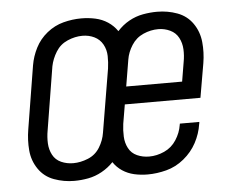

<svg xmlns="http://www.w3.org/2000/svg" viewBox="-44 -590 808 650"><g transform="rotate(-5 360.0 -265.0)"><path d="M183 8H184Q207 8 231 3.5Q255 -1 277.5 -13.5Q300 -26 317 -44Q329 -26 347 -14Q365 -2 387 3Q409 8 433 8Q464 8 496.5 -0.5Q529 -9 556.5 -31.5Q584 -54 600 -84Q616 -114 621 -147Q622 -150 622 -154H556L555 -149Q551 -123 535.5 -99Q520 -75 494.5 -63.5Q469 -52 443 -52Q421 -52 402 -60.5Q383 -69 373.5 -87Q364 -105 363 -126.5Q362 -148 365 -170L376 -235H633L653 -351Q659 -387 655.5 -422.5Q652 -458 632.5 -486Q613 -514 580.5 -526Q548 -538 512 -538Q512 -538 512 -538Q512 -538 512 -538Q488 -538 463.5 -533.5Q439 -529 416.5 -516.5Q394 -504 376 -484Q363 -503 344 -515.5Q325 -528 302 -533Q279 -538 254 -538Q224 -538 193.5 -530Q163 -522 137.5 -501.5Q112 -481 97.5 -452.5Q83 -424 78 -394L43 -179Q37 -143 40 -108Q43 -73 62.5 -44.5Q82 -16 115 -4Q148 8 183 8ZM576 -295H386L401 -385Q405 -410 420 -433.5Q435 -457 460 -468Q485 -479 511 -479Q532 -479 551 -470Q570 -461 579.5 -443Q589 -425 590 -403.5Q591 -382 587 -361ZM185 -52Q163 -52 144 -60.5Q125 -69 115.5 -87Q106 -105 105 -126.5Q104 -148 108 -170L143 -385Q148 -410 162.5 -433.5Q177 -457 202.5 -468Q228 -479 253 -479Q275 -479 293.5 -470Q312 -461 322 -443Q332 -425 332.5 -403.5Q333 -382 330 -361L294 -146Q290 -120 275.5 -96.5Q261 -73 235.5 -62.5Q210 -52 185 -52Z"/></g></svg>

Font: Iosevka Sparkle Light Oblique
Style: Regular
Weight: 300
Italic angle: -9°
Designer: Belleve Invis
Foundry: Belleve Invis
Version: Version 4.5.0; ttfautohint (v1.8.3)